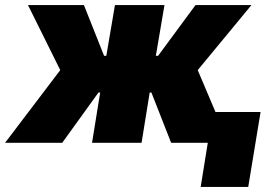

<svg xmlns="http://www.w3.org/2000/svg" viewBox="-64 -566 1053 761"><path d="M-43.9 0 174.8 -288.1 46.9 -545.9H268.6L348.6 -344.7H357.4L391.6 -545.9H587.9L553.7 -344.7H562.5L710.9 -545.9H932.6L719.7 -288.1L841.8 0H614.3L536.1 -199.2H529.3L497.1 0H300.8L333 -199.2H326.2L182.6 0ZM968.8 -122.1 919.9 174.8H731.4L779.3 -122.1Z"/></svg>

Font: Inter Tight Black
Style: Italic
Weight: 900
Italic angle: -9.39999°
Designer: Rasmus Andersson
Foundry: rsms
Version: Version 3.004; ttfautohint (v1.8.4.7-5d5b)